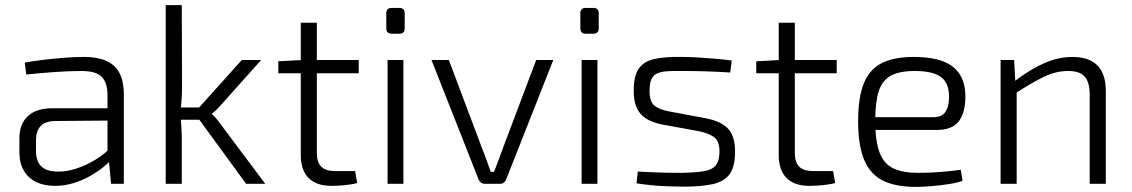

<svg xmlns="http://www.w3.org/2000/svg" viewBox="-20 -720 4432 752"><path d="M310 -497Q360 -497 394.5 -482.5Q429 -468 447 -435.5Q465 -403 465 -348V0H415L405 -106L401 -115V-348Q401 -394 379.5 -418Q358 -442 298 -442Q254 -442 196 -438Q138 -434 83 -428L77 -475Q111 -481 149 -485.5Q187 -490 228 -493.5Q269 -497 310 -497ZM432 -296 431 -248 194 -246Q156 -245 138.5 -225.5Q121 -206 121 -171V-129Q121 -88 142 -68Q163 -48 206 -48Q238 -47 276.5 -59Q315 -71 353 -94Q391 -117 420 -148V-99Q408 -84 385.5 -66Q363 -48 333.5 -31Q304 -14 268.5 -3Q233 8 195 8Q153 8 122 -7Q91 -22 73.5 -51.5Q56 -81 56 -123V-179Q56 -235 89.5 -265.5Q123 -296 184 -296Z M1003 -485 840 -303Q834 -296 825 -287.5Q816 -279 810 -275V-273Q816 -268 825 -258Q834 -248 840 -239L1019 0H944L741 -278L927 -485ZM692 -700 693 -382Q693 -352 691 -328Q689 -304 685 -276Q689 -248 690.5 -222Q692 -196 692 -170V0H629V-700ZM781 -299V-251H667V-299Z M1221 -631V-121Q1221 -84 1238.5 -67Q1256 -50 1292 -50H1371L1379 -3Q1364 1 1344.5 3.5Q1325 6 1307 7Q1289 8 1278 8Q1219 8 1188.5 -23Q1158 -54 1158 -113V-631ZM1385 -485V-433H1070V-480L1165 -485Z M1560 -485V0H1498V-485ZM1544 -689Q1565 -689 1565 -668V-609Q1565 -588 1544 -588H1514Q1493 -588 1493 -609V-668Q1493 -689 1514 -689Z M2147 -485 1962 -16Q1959 -9 1953 -4.5Q1947 0 1938 0H1879Q1871 0 1864.5 -4.5Q1858 -9 1855 -16L1670 -485H1738L1870 -134Q1879 -113 1886.5 -90.5Q1894 -68 1902 -47H1915Q1924 -69 1932 -91Q1940 -113 1948 -135L2080 -485Z M2320 -485V0H2258V-485ZM2304 -689Q2325 -689 2325 -668V-609Q2325 -588 2304 -588H2274Q2253 -588 2253 -609V-668Q2253 -689 2274 -689Z M2648 -497Q2679 -497 2713.5 -495Q2748 -493 2782 -490Q2816 -487 2846 -483L2840 -436Q2795 -439 2748 -440.5Q2701 -442 2656 -442Q2608 -443 2579.5 -439.5Q2551 -436 2537.5 -419.5Q2524 -403 2524 -365Q2524 -322 2543 -306.5Q2562 -291 2599 -284L2748 -256Q2804 -245 2831.5 -216Q2859 -187 2859 -127Q2859 -66 2837 -37Q2815 -8 2770 1.5Q2725 11 2658 11Q2629 11 2580.5 9Q2532 7 2473 -2L2478 -48Q2505 -47 2532 -45.5Q2559 -44 2587.5 -43.5Q2616 -43 2647 -43Q2704 -44 2737 -49.5Q2770 -55 2784 -73Q2798 -91 2798 -127Q2798 -169 2775.5 -184Q2753 -199 2718 -206L2570 -233Q2533 -241 2509 -256.5Q2485 -272 2473.5 -298.5Q2462 -325 2462 -365Q2462 -423 2482 -451.5Q2502 -480 2543 -489Q2584 -498 2648 -497Z M3093 -631V-121Q3093 -84 3110.5 -67Q3128 -50 3164 -50H3243L3251 -3Q3236 1 3216.5 3.5Q3197 6 3179 7Q3161 8 3150 8Q3091 8 3060.5 -23Q3030 -54 3030 -113V-631ZM3257 -485V-433H2942V-480L3037 -485Z M3559 -497Q3663 -497 3711.5 -459Q3760 -421 3761 -346Q3762 -281 3736 -246Q3710 -211 3649 -211H3368V-261H3635Q3672 -261 3685 -285Q3698 -309 3697 -345Q3696 -397 3664 -419.5Q3632 -442 3562 -442Q3504 -442 3470 -424Q3436 -406 3422 -363.5Q3408 -321 3408 -248Q3408 -167 3425 -122.5Q3442 -78 3479 -60.5Q3516 -43 3576 -43Q3618 -43 3663.5 -46.5Q3709 -50 3743 -55L3750 -12Q3729 -4 3696.5 1Q3664 6 3629.5 9Q3595 12 3568 12Q3486 12 3436.5 -13.5Q3387 -39 3364 -95.5Q3341 -152 3341 -244Q3341 -339 3363.5 -394Q3386 -449 3434 -473Q3482 -497 3559 -497Z M4180 -497Q4311 -497 4311 -364V0H4248V-347Q4248 -399 4228 -420.5Q4208 -442 4164 -442Q4115 -442 4068 -419Q4021 -396 3956 -354L3953 -401Q4012 -447 4068.5 -472Q4125 -497 4180 -497ZM3952 -485 3957 -393 3962 -378V0H3899V-485Z"/></svg>

Font: Exo 2 Light
Style: Regular
Weight: 300
Designer: Natanael Gama
Foundry: Natanael Gama
Version: Version 2.010